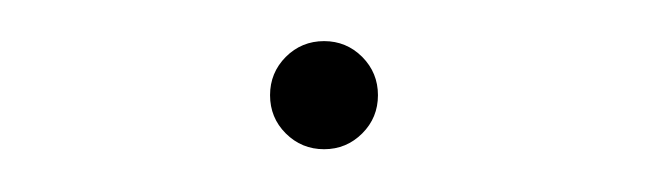

<svg xmlns="http://www.w3.org/2000/svg" viewBox="-20 -571 311 92"><path d="M135.3 -499.5Q124.5 -499.5 116.9 -507.1Q109.4 -514.6 109.4 -525.4Q109.4 -536.1 116.9 -543.7Q124.5 -551.3 135.3 -551.3Q146 -551.3 153.6 -543.7Q161.1 -536.1 161.1 -525.4Q161.1 -514.6 153.6 -507.1Q146 -499.5 135.3 -499.5Z"/></svg>

Font: Inter Thin
Style: Regular
Weight: 250
Designer: Rasmus Andersson
Foundry: rsms
Version: Version 4.001;git-66647c0bb